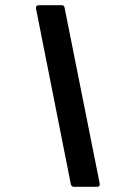

<svg xmlns="http://www.w3.org/2000/svg" viewBox="-20 -720 444 740"><path d="M364 -14 229 -690C228 -696 225 -700 218 -700H130C122 -700 117 -695 119 -686L253 -10C255 -4 258 0 265 0H354C362 0 366 -5 364 -14Z"/></svg>

Font: Barlow Semi Condensed SemiBold
Style: Italic
Weight: 600
Width: 4
Italic angle: -7°
Designer: Jeremy Tribby
Foundry: Tribby Type
Version: Version 1.422;hotconv 1.0.109;makeotfexe 2.5.65596